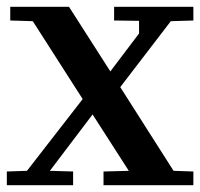

<svg xmlns="http://www.w3.org/2000/svg" viewBox="-20 -542 586 562"><path d="M10 -522H182L303 -333L387 -444V-481L314 -482V-522H546V-482L480 -480L332 -287L488 -42L546 -40V0H283V-40L357 -42L251 -207L126 -42L194 -40V0H0V-40L59 -42L222 -252L76 -480L10 -482Z"/></svg>

Font: Minipax
Style: Bold
Weight: 500
Designer: Raphaël Ronot, Igor Stepanchenko (Cyrillic)
Foundry: steppetype
Version: Version 1.002